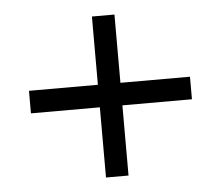

<svg xmlns="http://www.w3.org/2000/svg" viewBox="-42 -575 685 594"><g transform="rotate(-5 300.0 -278.0)"><path d="M264 -246H50V-316H264V-528H334V-316H550V-246H334V-28H264Z"/></g></svg>

Font: Wittgenstein
Style: Regular
Weight: 400
Designer: Jörg Drees
Foundry: Jörg Drees
Version: Version 1.003;Glyphs 3.1.2 (3151)